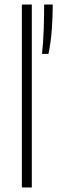

<svg xmlns="http://www.w3.org/2000/svg" viewBox="-20 -828 253 848"><path d="M76.5 0V-808H120.5V0ZM165.5 -590Q171.5 -643 173.2 -701.8Q175 -760.5 175 -808H213Q213 -758.5 209 -700.5Q205 -642.5 194 -590Z"/></svg>

Font: Encode Sans SemiCondensed SemiCondensed ExtraLight
Style: Regular
Weight: 200
Width: 4
Designer: Multiple Designers
Foundry: Impallari Type
Version: Version 3.000; ttfautohint (v1.8.3) -l 8 -r 50 -G 200 -x 14 